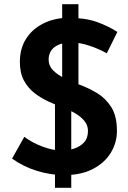

<svg xmlns="http://www.w3.org/2000/svg" viewBox="-20 -820 607 908"><path d="M240 68V-367L274 -410V-800H351V-386L317 -330V68ZM485 -568Q445 -590 401 -604.5Q357 -619 318 -619Q268 -619 239 -598Q210 -577 210 -537Q210 -509 231 -487.5Q252 -466 285.5 -450Q319 -434 355 -420Q399 -404 439.5 -379.5Q480 -355 506.5 -313Q533 -271 533 -201Q533 -145 504 -97.5Q475 -50 419.5 -21Q364 8 285 8Q219 8 154.5 -12Q90 -32 37 -70L95 -173Q132 -145 181.5 -126.5Q231 -108 273 -108Q301 -108 329.5 -117Q358 -126 377 -146Q396 -166 396 -201Q396 -227 380 -247Q364 -267 337.5 -283Q311 -299 280 -310Q246 -323 210 -339.5Q174 -356 143 -380Q112 -404 93 -439.5Q74 -475 74 -527Q74 -589 102 -634.5Q130 -680 181 -707Q232 -734 299 -736Q382 -736 437 -716.5Q492 -697 535 -669Z"/></svg>

Font: Reem Kufi Fun SemiBold
Style: Regular
Weight: 600
Designer: Khaled Hosny
Version: Version 1.005